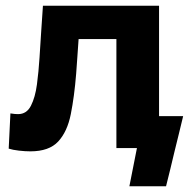

<svg xmlns="http://www.w3.org/2000/svg" viewBox="-20 -519 667 673"><path d="M86.5 11.5Q68 11.5 46.2 9Q24.5 6.5 10.5 2L16.5 -121.5Q24.5 -120 31.8 -119.5Q39 -119 43.5 -119Q73.5 -119 88.5 -148.5Q103.5 -178 109.5 -223.2Q115.5 -268.5 118.5 -316.5Q121.5 -363.5 124.5 -410Q127.5 -456.5 130.5 -499H537.5V-112H622Q614.5 -81 606.8 -49.2Q599 -17.5 591.5 13Q584.5 43 577 73.5Q569.5 104 562 134H433.5L460 0H388V-382H255.5Q253.5 -350.5 251.2 -319.8Q249 -289 247 -261Q240.5 -180.5 228.2 -119Q216 -57.5 184 -23Q152 11.5 86.5 11.5Z"/></svg>

Font: Commissioner
Style: Bold
Weight: 700
Designer: Kostas Bartsokas
Foundry: Kostas Bartsokas
Version: Version 1.000; ttfautohint (v1.8.3)